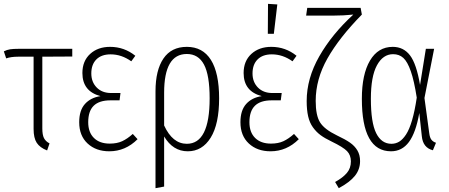

<svg xmlns="http://www.w3.org/2000/svg" viewBox="-20 -776 2334 999"><path d="M356 -481.9 200.2 -481V-107.9Q200.2 -74.7 208.7 -57.6Q217.3 -40.5 237.8 -29.8L225.1 6.8Q187.5 -7.8 171.1 -33Q154.8 -58.1 154.8 -105V-481H74.2Q37.1 -481 12.2 -472.2L0 -508.8Q16.6 -517.1 32.7 -519.5Q48.8 -522 77.1 -522H356Z M552.7 -532.2Q626.5 -532.2 684.1 -485.8L663.1 -457Q612.3 -493.2 555.7 -493.2Q507.8 -493.2 481.4 -466.8Q455.1 -440.4 455.1 -394Q455.1 -349.1 483.2 -320.6Q511.2 -292 558.1 -292H606.9L602.1 -253.9H554.7Q496.1 -253.9 467.5 -225.8Q439 -197.8 439 -140.1Q439 -87.4 468.8 -58.1Q498.5 -28.8 550.8 -28.8Q588.9 -28.8 615.7 -41.3Q642.6 -53.7 670.9 -79.1L695.8 -51.8Q632.8 11.2 548.8 11.2Q479.5 11.2 435.8 -29.3Q392.1 -69.8 392.1 -140.1Q392.1 -201.7 421.9 -234.9Q451.7 -268.1 502.9 -275.9Q408.7 -300.8 408.7 -396Q408.7 -458.5 449 -495.4Q489.3 -532.2 552.7 -532.2Z M952.1 -532.2Q1034.7 -532.2 1077.4 -464.4Q1120.1 -396.5 1120.1 -264.2Q1120.1 -130.4 1076.2 -59.6Q1032.2 11.2 957 11.2Q879.9 11.2 834 -65.9V194.8L789.1 203.1V-300.8Q789.1 -410.6 830.3 -471.4Q871.6 -532.2 952.1 -532.2ZM952.1 -27.8Q1070.8 -27.8 1070.8 -264.2Q1070.8 -384.8 1041.5 -439.9Q1012.2 -495.1 952.1 -495.1Q834 -495.1 834 -293.9V-123Q877.9 -27.8 952.1 -27.8Z M1374.5 -755.9 1422.9 -752.9 1404.8 -600.1H1373.5ZM1391.6 -532.2Q1465.3 -532.2 1522.9 -485.8L1502 -457Q1451.2 -493.2 1394.5 -493.2Q1346.7 -493.2 1320.3 -466.8Q1293.9 -440.4 1293.9 -394Q1293.9 -349.1 1322 -320.6Q1350.1 -292 1397 -292H1445.8L1440.9 -253.9H1393.6Q1335 -253.9 1306.4 -225.8Q1277.8 -197.8 1277.8 -140.1Q1277.8 -87.4 1307.6 -58.1Q1337.4 -28.8 1389.6 -28.8Q1427.7 -28.8 1454.6 -41.3Q1481.4 -53.7 1509.8 -79.1L1534.7 -51.8Q1471.7 11.2 1387.7 11.2Q1318.4 11.2 1274.7 -29.3Q1231 -69.8 1231 -140.1Q1231 -201.7 1260.7 -234.9Q1290.5 -268.1 1341.8 -275.9Q1247.6 -300.8 1247.6 -396Q1247.6 -458.5 1287.8 -495.4Q1328.1 -532.2 1391.6 -532.2Z M1856.4 -734.9 1862.8 -700.2Q1744.6 -579.6 1683.6 -471.7Q1622.6 -363.8 1622.6 -251Q1622.6 -175.3 1645.3 -139.2Q1668 -103 1732.4 -71.8Q1776.9 -50.8 1801.3 -33.7Q1825.7 -16.6 1839.6 6.8Q1853.5 30.3 1853.5 62Q1853.5 105.5 1826.7 138.9Q1799.8 172.4 1742.7 203.1L1723.6 170.9Q1764.2 148.4 1784.9 123.8Q1805.7 99.1 1805.7 64Q1805.7 31.2 1785.9 10.5Q1766.1 -10.3 1704.6 -40Q1669.9 -56.6 1647.7 -73Q1625.5 -89.4 1608.2 -113.5Q1590.8 -137.7 1583.3 -170.9Q1575.7 -204.1 1575.7 -250Q1575.7 -368.2 1641.4 -483.2Q1707 -598.1 1818.4 -700.2Q1769 -694.8 1713.4 -694.8H1572.8L1578.6 -734.9Z M2023.4 -532.2Q2079.6 -532.2 2113.3 -488Q2147 -443.8 2165.5 -334L2195.8 -522H2238.8L2188.5 -266.1L2213.4 -83Q2216.3 -59.6 2224.9 -48.8Q2233.4 -38.1 2248.5 -33.2L2232.4 5.9Q2180.7 -7.3 2174.8 -66.9L2161.6 -188Q2143.6 -85.4 2107.7 -37.1Q2071.8 11.2 2014.6 11.2Q1862.8 11.2 1862.8 -262.2Q1862.8 -389.2 1905 -460.7Q1947.3 -532.2 2023.4 -532.2ZM2025.4 -494.1Q1972.7 -494.1 1941.2 -436Q1909.7 -377.9 1909.7 -262.2Q1909.7 -138.2 1937.3 -83Q1964.8 -27.8 2016.6 -27.8Q2038.6 -27.8 2056.9 -38.8Q2075.2 -49.8 2092.5 -75.9Q2109.9 -102.1 2124 -150.4Q2138.2 -198.7 2148.4 -268.1Q2134.8 -356 2117.4 -405.5Q2100.1 -455.1 2078.6 -474.6Q2057.1 -494.1 2025.4 -494.1Z"/></svg>

Font: Fira Sans Compressed ExtraLight
Style: Regular
Weight: 250
Width: 1
Designer: Carrois Corporate & Edenspiekermann AG
Foundry: Carrois Corporate GbR & Edenspiekermann AG
Version: Version 4.203;PS 004.203;hotconv 1.0.88;makeotf.lib2.5.64775